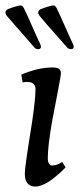

<svg xmlns="http://www.w3.org/2000/svg" viewBox="-27 -673 303 703"><path d="M64 -36Q64 -53 70 -93.5Q76 -134 78 -147L90 -223Q103 -310 103 -347Q103 -373 72 -373Q64 -373 56 -371L51 -400Q114 -426 165 -426Q180 -426 188 -421.5Q196 -417 196 -404Q196 -396 184 -334Q165 -235 164 -230Q148 -139 148 -94Q148 -67 165 -67Q181 -67 201 -80L213 -60Q181 -27 152.5 -8.5Q124 10 102 10Q84 10 74 -1.5Q64 -13 64 -36ZM99 -499 -3 -616Q-8 -624 -7 -628Q-6 -636 3 -640Q13 -644 28 -648.5Q43 -653 48 -653Q52 -653 54.5 -651Q57 -649 60 -644Q63 -640 108 -538L121 -510Q123 -504 123 -501Q122 -493 113 -493Q104 -493 99 -499ZM219 -499Q125 -605 117 -616Q112 -624 113 -628Q114 -636 123 -640Q133 -644 148 -648.5Q163 -653 168 -653Q172 -653 174.5 -651Q177 -649 180 -644Q183 -640 228 -538L241 -510Q243 -504 243 -501Q242 -493 233 -493Q224 -493 219 -499Z"/></svg>

Font: Unna
Style: Italic
Weight: 400
Italic angle: -8.05°
Designer: Jorge de Buen Unna
Foundry: Omnibus-Type
Version: Version 2.008